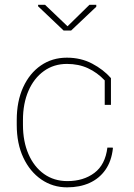

<svg xmlns="http://www.w3.org/2000/svg" viewBox="-20 -782 568 812"><path d="M263.7 10.3Q203.1 10.3 154.8 -22.9Q106.4 -56.2 78.6 -115.5Q50.8 -174.8 50.8 -253.9V-274.4Q50.8 -353.5 77.9 -412.8Q105 -472.2 152.8 -505.1Q200.7 -538.1 262.7 -538.1Q322.3 -538.1 369.9 -512.9Q417.5 -487.8 449.2 -451.7V-338.4H422.9V-441.9Q391.6 -475.1 352.1 -493.4Q312.5 -511.7 263.2 -511.7Q207.5 -511.7 165.5 -481.4Q123.5 -451.2 100.3 -397.7Q77.1 -344.2 77.1 -274.4V-253.9Q77.1 -183.6 100.6 -129.9Q124 -76.2 166.3 -46.1Q208.5 -16.1 265.1 -16.1Q333 -16.1 379.2 -50.8Q425.3 -85.4 434.1 -157.7H456.5L457.5 -154.8Q451.7 -100.6 425.8 -63.7Q399.9 -26.9 358.6 -8.3Q317.4 10.3 263.7 10.3ZM387.2 -761.8V-753.5L280.8 -652.9H249L141.1 -755.4V-761.8H170.4L265.6 -670.9L358.4 -761.8Z"/></svg>

Font: Roboto Slab LO Thin
Style: Regular
Weight: 250
Designer: Google
Version: Version 2.00;September 28, 2018;FontCreator 11.5.0.2427 64-b